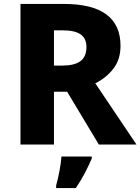

<svg xmlns="http://www.w3.org/2000/svg" viewBox="-20 -827 713 975"><path d="M304 -807Q592 -807 592 -594Q592 -525 555.5 -478Q519 -431 464 -404L673 -93H482L321 -361H254V-93H84V-807ZM297 -673H254V-494H297Q358 -494 388.5 -516.5Q419 -539 419 -588Q419 -631 390 -652Q361 -673 297 -673ZM446 -22Q430 15 411 51.5Q392 88 365 128H265V115Q274 84 282 41.5Q290 -1 292 -32H446Z"/></svg>

Font: Noto Sans Kannada UI ExtraBold
Style: Regular
Weight: 800
Designer: Jelle Bosma - Monotype Design Team
Foundry: Monotype Imaging Inc.
Version: Version 2.005; ttfautohint (v1.8.4.7-5d5b)